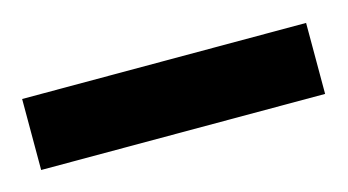

<svg xmlns="http://www.w3.org/2000/svg" viewBox="-29 -65 379 209"><g transform="rotate(-15 160.0 40.0)"><path d="M0 80V0H320V80Z"/></g></svg>

Font: Cuprum
Style: Regular
Weight: 400
Designer: Jovanny Lemonad
Foundry: Jovanny Lemonad
Version: Version 3.000